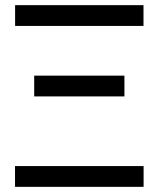

<svg xmlns="http://www.w3.org/2000/svg" viewBox="-20 -725 615 745"><path d="M38.6 -624.4V-705H536.8V-624.4ZM38.3 0V-80.6H537.2V0ZM112.7 -350.9V-431.5H462.8V-350.9Z"/></svg>

Font: TikTok Sans Light
Style: Regular
Weight: 300
Version: Version 4.000